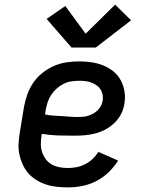

<svg xmlns="http://www.w3.org/2000/svg" viewBox="-20 -804 640 832"><path d="M274 8Q250 8 226 5.5Q202 3 179.5 -4.5Q157 -12 137.5 -24Q118 -36 103 -53Q88 -70 78.5 -91Q69 -112 64 -135Q59 -158 60.5 -182.5Q62 -207 66 -231L84 -341Q89 -368 98.5 -395Q108 -422 124.5 -446Q141 -470 164.5 -488.5Q188 -507 214.5 -518.5Q241 -530 269 -534Q297 -538 324 -538Q351 -538 377.5 -534Q404 -530 427.5 -520.5Q451 -511 471 -495Q491 -479 503 -456.5Q515 -434 519.5 -407.5Q524 -381 519 -355Q516 -332 505 -310.5Q494 -289 476.5 -272Q459 -255 438 -243.5Q417 -232 394 -226Q371 -220 348.5 -218Q326 -216 303 -216Q268 -216 232 -217Q196 -218 161 -224L160 -217Q157 -199 157 -180Q157 -161 162.5 -144.5Q168 -128 178.5 -114Q189 -100 204 -91.5Q219 -83 237 -79.5Q255 -76 274 -76Q293 -76 311.5 -79.5Q330 -83 348 -92Q366 -101 381 -115Q396 -129 406 -146L492 -108Q474 -80 450 -57Q426 -34 396.5 -19Q367 -4 336 2Q305 8 274 8ZM318 -297Q329 -297 340.5 -298Q352 -299 363 -302.5Q374 -306 384.5 -312Q395 -318 403.5 -326.5Q412 -335 417.5 -345.5Q423 -356 425 -368Q427 -381 424.5 -394Q422 -407 415 -417.5Q408 -428 397.5 -435Q387 -442 375 -446.5Q363 -451 350 -452.5Q337 -454 324 -454Q307 -454 289.5 -451.5Q272 -449 256 -441Q240 -433 226 -420.5Q212 -408 202 -393Q192 -378 186.5 -361Q181 -344 178 -327L175 -308Q193 -304 210.5 -303Q228 -302 246 -301Q264 -300 282 -298.5Q300 -297 318 -297ZM290 -598 182 -722 263 -778 351 -658 479 -784 548 -716 395 -598Z"/></svg>

Font: Iosevka Curly Slab MdEx
Style: Italic
Weight: 500
Width: 7
Italic angle: -9°
Monospace: yes
Designer: Belleve Invis
Foundry: Belleve Invis
Version: Version 11.0.0; ttfautohint (v1.8.3)